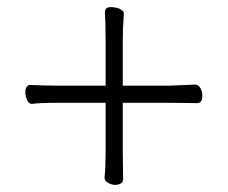

<svg xmlns="http://www.w3.org/2000/svg" viewBox="-20 -515 640 538"><path d="M325 -12Q325 -5 318.5 -1Q312 3 302.5 3Q293 3 283 -2.5Q273 -8 273 -17V-18Q276 -50 276 -89V-227H147Q89 -227 71 -224H69Q61 -224 56 -234.5Q51 -245 51 -256Q51 -277 66 -277Q96 -275 148 -275H276V-398Q276 -450 274 -480Q274 -495 289.5 -495Q305 -495 316 -490Q327 -485 327 -477V-475Q324 -439 324 -399V-275H455Q463 -275 526 -278H527Q536 -278 541.5 -268Q547 -258 547 -247Q547 -226 532 -226L454 -227H324V-90Z"/></svg>

Font: LXGW WenKai TC Light
Style: Regular
Weight: 300
Designer: LXGW / Fontworks Inc.
Foundry: LXGW / Fontworks Inc.
Version: Version 1.330